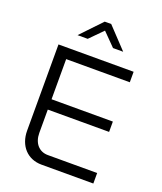

<svg xmlns="http://www.w3.org/2000/svg" viewBox="-158 -982 916 1083"><g transform="rotate(20 300.0 -440.0)"><path d="M80 -670V-153C80 -62 137 0 222 0H533V-63H237C184 -63 149 -103 149 -164V-304H517V-366H149V-607H531V-670ZM163 -756H224L300 -833L376 -756H437L320 -880H281Z"/></g></svg>

Font: LT Wave Mono Light
Style: Regular
Weight: 300
Designer: Daniel Lyons
Version: Version 2.5 (Glyphs App)